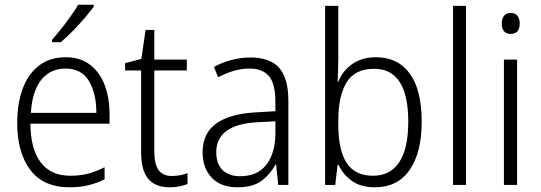

<svg xmlns="http://www.w3.org/2000/svg" viewBox="-20 -785 2296 815"><path d="M259 -542Q321 -542 362.5 -510Q404 -478 424.5 -423.5Q445 -369 445 -300V-260H109Q110 -152 153 -95.5Q196 -39 278 -39Q319 -39 352.5 -47.5Q386 -56 424 -75V-24Q390 -7 354.5 1.5Q319 10 275 10Q164 10 108.5 -64Q53 -138 53 -263Q53 -346 76.5 -409Q100 -472 146 -507Q192 -542 259 -542ZM258 -494Q194 -494 155.5 -446.5Q117 -399 111 -306H389Q389 -388 357.5 -441Q326 -494 258 -494ZM378 -757Q363 -736 339 -708Q315 -680 288 -652.5Q261 -625 238 -606H201V-616Q230 -649 261 -690Q292 -731 312 -765H378Z M710 -38Q728 -38 745.5 -41.5Q763 -45 776 -50V-4Q761 2 742 6Q723 10 700 10Q640 10 609.5 -25.5Q579 -61 579 -139V-486H511V-517L580 -535L598 -658H635V-532H773V-486H635V-141Q635 -90 652.5 -64Q670 -38 710 -38Z M1043 -541Q1126 -541 1165 -497Q1204 -453 1204 -358V0H1161L1152 -87H1150Q1126 -44 1089.5 -17Q1053 10 988 10Q917 10 878.5 -31Q840 -72 840 -139Q840 -219 897.5 -260.5Q955 -302 1065 -308L1149 -313V-352Q1149 -430 1121.5 -462Q1094 -494 1039 -494Q1006 -494 973 -484.5Q940 -475 906 -457L888 -501Q921 -519 961 -530Q1001 -541 1043 -541ZM1071 -266Q898 -256 898 -139Q898 -89 925 -63Q952 -37 999 -37Q1072 -37 1110 -85Q1148 -133 1149 -217V-270Z M1416 -536Q1416 -512 1415 -484.5Q1414 -457 1413 -438H1416Q1434 -484 1475 -513Q1516 -542 1576 -542Q1669 -542 1719.5 -472.5Q1770 -403 1770 -268Q1770 -138 1719 -64Q1668 10 1571 10Q1512 10 1474.5 -16.5Q1437 -43 1417 -85H1413L1403 0H1360V-760H1416ZM1568 -493Q1486 -493 1451 -435Q1416 -377 1416 -274V-256Q1416 -148 1451.5 -93.5Q1487 -39 1563 -39Q1637 -39 1675 -97Q1713 -155 1713 -268Q1713 -493 1568 -493Z M1958 0H1903V-760H1958Z M2148 -730Q2167 -730 2176.5 -718Q2186 -706 2186 -686Q2186 -641 2148 -641Q2110 -641 2110 -686Q2110 -706 2119.5 -718Q2129 -730 2148 -730ZM2175 -532V0H2119V-532Z"/></svg>

Font: Noto Sans Tamil SemiCondensed Light
Style: Regular
Weight: 300
Width: 4
Designer: Jelle Bosma - Monotype Design Team
Foundry: Monotype Imaging Inc.
Version: Version 2.004; ttfautohint (v1.8.4.7-5d5b)